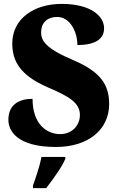

<svg xmlns="http://www.w3.org/2000/svg" viewBox="-20 -744 608 985"><path d="M267 10C434 10 540 -80 540 -210C540 -306 500 -374 357 -435C217 -494 191 -534 191 -577C191 -632 227 -657 273 -657C340 -657 377 -580 377 -513C478 -513 514 -550 514 -599C514 -660 448 -724 296 -724C153 -724 43 -647 43 -521C43 -430 83 -358 225 -296C327 -252 390 -220 390 -154C390 -104 353 -56 288 -56C222 -56 147 -105 147 -237C85 -237 23 -213 23 -129C23 -75 65 10 267 10ZM149 208V221H217C251 177 298 113 315 71V61H193C185 103 163 170 149 208Z"/></svg>

Font: Noto Serif Sinhala SemiCondensed Black
Style: Regular
Weight: 900
Width: 4
Designer: Jelle Bosma - Monotype Design Team
Foundry: Monotype Imaging Inc.
Version: Version 2.007